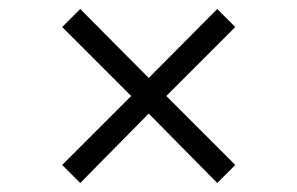

<svg xmlns="http://www.w3.org/2000/svg" viewBox="-20 -563 660 426"><path d="M158 -157 118 -197 271 -350 118 -503 158 -543 310 -390 462 -543 502 -503 349 -350 502 -197 462 -157 310 -311Z"/></svg>

Font: Space Grotesk Light
Style: Regular
Weight: 300
Designer: Florian Karsten
Foundry: Florian Karsten
Version: Version 2.000